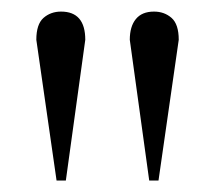

<svg xmlns="http://www.w3.org/2000/svg" viewBox="-20 -734 373 333"><path d="M43 -665Q43 -691.9 55.4 -702.9Q67.9 -713.9 85.9 -713.9Q127.9 -713.9 127.9 -665L94.2 -420.9H78.1ZM205.1 -665Q205.1 -688 215.6 -700.9Q226.1 -713.9 247.1 -713.9Q265.1 -713.9 277.6 -702.9Q290 -691.9 290 -665L254.9 -420.9H238.8Z"/></svg>

Font: TAML ThiruValluvar
Style: Regular
Weight: 400
Version: Version 0.271; dev 7ad24fM